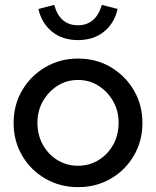

<svg xmlns="http://www.w3.org/2000/svg" viewBox="-20 -760 642 790"><path d="M301 10Q227 10 166.5 -25Q106 -60 71 -120Q36 -180 36 -254Q36 -328 71 -388Q106 -448 166.5 -483.5Q227 -519 301 -519Q376 -519 436 -483.5Q496 -448 531 -388Q566 -328 566 -254Q566 -180 531 -120Q496 -60 436 -25Q376 10 301 10ZM301 -78Q348 -78 386 -101.5Q424 -125 446 -165Q468 -205 468 -255Q468 -304 445.5 -343.5Q423 -383 385.5 -407Q348 -431 301 -431Q254 -431 216.5 -407Q179 -383 156.5 -343.5Q134 -304 134 -255Q134 -205 156 -165Q178 -125 216 -101.5Q254 -78 301 -78ZM301 -595Q238 -595 195 -629Q152 -663 138 -723L203 -740Q226 -656 301 -656Q337 -656 362 -677Q387 -698 399 -740L464 -723Q450 -663 407 -629Q364 -595 301 -595Z"/></svg>

Font: Red Hat Display SemiBold
Style: Regular
Weight: 600
Designer: Pentagram, MCKL
Foundry: Pentagram, MCKL
Version: Version 1.023